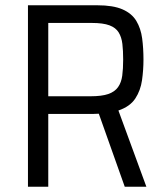

<svg xmlns="http://www.w3.org/2000/svg" viewBox="-20 -708 628 728"><path d="M86 0V-688H349Q409 -688 444.5 -672.5Q480 -657 497 -628.5Q514 -600 519 -562.5Q524 -525 524 -482Q524 -443 518.5 -404Q513 -365 493 -334.5Q473 -304 429 -289L535 0H453L350 -290L377 -280Q370 -278 358.5 -277Q347 -276 333 -276H163V0ZM163 -343H323Q366 -343 390.5 -351.5Q415 -360 427.5 -377.5Q440 -395 443.5 -421Q447 -447 447 -482Q447 -516 444 -541.5Q441 -567 430 -585Q419 -603 395 -612Q371 -621 328 -621H163Z"/></svg>

Font: Saira SemiCondensed
Style: Regular
Weight: 400
Width: 4
Designer: Hector Gatti with collaboration of the Omnibus-Type team
Foundry: Omnibus-Type
Version: Version 1.101